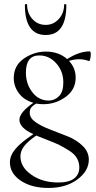

<svg xmlns="http://www.w3.org/2000/svg" viewBox="-20 -648 473 949"><path d="M206 -475Q103 -475 103 -624Q103 -626 105.5 -627Q108 -628 111 -627.5Q114 -627 114 -626Q114 -583 140 -554Q166 -525 206 -525Q244 -525 270.5 -554Q297 -583 297 -626Q297 -627 299.5 -627.5Q302 -628 305 -627Q308 -626 308 -624Q308 -475 206 -475ZM423 -394Q432 -394 427 -361Q424 -346 420 -346Q375 -364 321 -347Q354 -312 354 -264Q354 -205 304.5 -169Q255 -133 194 -133Q176 -133 159 -136Q139 -124 133 -114.5Q127 -105 127 -90Q127 -64 157 -43.5Q187 -23 230 -7Q273 9 316 26.5Q359 44 389 73.5Q419 103 419 141Q419 197 362.5 239Q306 281 219 281Q136 281 82.5 245Q29 209 29 154Q29 121 56 88.5Q83 56 145 15Q76 -16 76 -56Q76 -92 145 -140Q99 -153 73.5 -187Q48 -221 48 -262Q48 -324 98 -358.5Q148 -393 207 -393Q270 -393 312 -356Q371 -394 423 -394ZM221 -151Q250 -151 271.5 -172.5Q293 -194 293 -240Q293 -296 258 -335Q223 -374 174 -374Q108 -374 108 -289Q108 -234 139.5 -192.5Q171 -151 221 -151ZM372 180Q372 154 360 133.5Q348 113 321 96Q294 79 274 69Q254 59 213.5 43.5Q173 28 159 22Q116 52 98.5 75.5Q81 99 81 125Q81 178 135.5 216Q190 254 268 254Q321 254 346.5 234Q372 214 372 180Z"/></svg>

Font: Cormorant
Style: Regular
Weight: 400
Designer: Christian Thalmann (Catharsis Fonts)
Version: Version 1.000;PS 001.000;hotconv 1.0.70;makeotf.lib2.5.58329